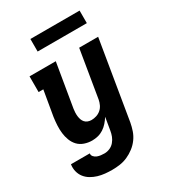

<svg xmlns="http://www.w3.org/2000/svg" viewBox="-221 -829 1043 1166"><g transform="rotate(-30 300.0 -245.5)"><path d="M216 223Q191 223 166 220.5Q141 218 117.5 211Q94 204 73 191.5Q52 179 37.5 160.5Q23 142 17 118Q11 94 15 68H147Q145 81 154 91Q163 101 175 105.5Q187 110 199.5 111.5Q212 113 225 113Q244 113 262.5 105Q281 97 294 81.5Q307 66 314 48Q321 30 324 11L339 -78Q327 -59 312.5 -42.5Q298 -26 279.5 -14Q261 -2 240.5 3Q220 8 200 8Q172 8 146 -1Q120 -10 102.5 -28.5Q85 -47 75.5 -72Q66 -97 63 -123.5Q60 -150 61.5 -178Q63 -206 67 -234L97 -410H64V-520H248L197 -216Q195 -203 194.5 -190Q194 -177 195.5 -164.5Q197 -152 201 -140.5Q205 -129 213 -120Q221 -111 233 -106.5Q245 -102 258 -102Q275 -102 292.5 -107.5Q310 -113 324 -125Q338 -137 346 -154Q354 -171 357 -188L412 -520H545L454 29Q449 56 440 82.5Q431 109 414 132.5Q397 156 373.5 174Q350 192 324 203.5Q298 215 270.5 219Q243 223 216 223ZM182 -626V-714H527V-626Z"/></g></svg>

Font: Iosevka HT Extrabold Extended
Style: Italic
Weight: 800
Width: 7
Italic angle: -9°
Monospace: yes
Designer: Belleve Invis
Foundry: Belleve Invis
Version: Version 32.3.0; ttfautohint (v1.8.4)